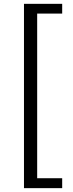

<svg xmlns="http://www.w3.org/2000/svg" viewBox="-20 -811 378 1001"><path d="M105 169.9V-791H304.2V-740.2H173.8V118.2H304.2V169.9Z"/></svg>

Font: `nÑOS CN Regular
Style: Regular
Weight: 400
Designer: Ryoko NISHIZUKA ¬âXZm¬º[P (kana & ideographs); Paul D. Hunt (Latin, Greek & Cyrillic); Wenlong ZHANG _ e¬á¬ü¬ô (bopomof
Foundry: Adobe Systems Incorporated
Version: Version 1.004;PS 1.004;hotconv 1.0.82;makeotf.lib2.5.63406